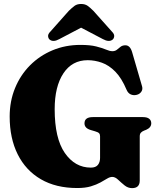

<svg xmlns="http://www.w3.org/2000/svg" viewBox="-20 -952 825 992"><path d="M702 -19.5Q702 20 662.5 20Q641 20 623.2 5.5Q605.5 -9 590.2 -23.5Q575 -38 560 -38Q548 -38 533.5 -29.2Q519 -20.5 498.8 -9.2Q478.5 2 449.5 10.8Q420.5 19.5 379 19.5Q269 19.5 191 -26Q113 -71.5 71.5 -154.5Q30 -237.5 30 -350Q30 -429.5 57.8 -497Q85.5 -564.5 135.2 -614.5Q185 -664.5 251.5 -692.2Q318 -720 395.5 -720Q446 -720 477.2 -712Q508.5 -704 527.8 -695.8Q547 -687.5 560.5 -687.5Q575 -687.5 584.2 -695.2Q593.5 -703 603.2 -710.5Q613 -718 628 -718Q652 -718 662.5 -683L714 -506Q718.5 -490.5 710.2 -478.2Q702 -466 686.5 -462Q669.5 -458 655.5 -464.2Q641.5 -470.5 634 -488Q608.5 -548.5 575.8 -581.8Q543 -615 506.5 -628Q470 -641 433 -641Q352.5 -641 307.5 -573Q262.5 -505 262.5 -388Q262.5 -237 315 -161.5Q367.5 -86 449.5 -86Q474.5 -86 485.8 -100Q497 -114 497 -136V-247.5Q497 -258 492 -263.5Q487 -269 471.5 -273.5L449.5 -280Q416.5 -289.5 416.5 -314.5Q416.5 -347 459.5 -347H718Q740.5 -347 751 -338.2Q761.5 -329.5 761.5 -315Q761.5 -293 735.5 -281.5L724 -277Q714 -273 708 -266.5Q702 -260 702 -247.5ZM286.5 -750Q255 -732.5 236.5 -747.5Q229.5 -753.5 228.5 -764.8Q227.5 -776 240 -788.5L335.5 -896Q352 -912 365.2 -921.8Q378.5 -931.5 399 -931.5Q419.5 -931.5 433 -921.8Q446.5 -912 462.5 -896L558.5 -788.5Q571 -776 570 -764.8Q569 -753.5 562 -747.5Q543.5 -732.5 511.5 -750L399 -809Z"/></svg>

Font: Fraunces 9pt S000 Black
Style: Regular
Weight: 900
Version: Version 1.000; ttfautohint (v1.8.3)